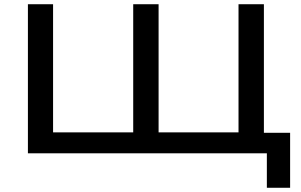

<svg xmlns="http://www.w3.org/2000/svg" viewBox="-20 -725 1423 908"><path d="M1242 163V0H112V-705H231V-99H610V-705H730V-99H1108V-705H1228V-97H1352V163Z"/></svg>

Font: Nunito Sans 10pt Expanded SemiBold
Style: Regular
Weight: 600
Width: 7
Designer: Vernon Adams
Foundry: Vernon Adams
Version: Version 3.101;gftools[0.9.27]